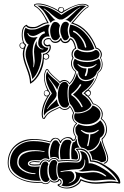

<svg xmlns="http://www.w3.org/2000/svg" viewBox="-20 -928 706 1095"><path d="M230 -62Q235 -61 235 -63Q235 -65 230 -66Q200 -72 174 -72Q78 -72 78 -1Q78 26 109 45.5Q140 65 179 65Q183 65 183 62.5Q183 60 179 60Q145 59 115.5 41Q86 23 86 -1Q86 -36 114.5 -51Q143 -66 184 -66Q211 -66 230 -62ZM450 59Q457 59 479.5 56.5Q502 54 514 54Q545 54 579 77Q585 79 586 77Q587 75 582 71Q552 45 510 45Q499 45 478.5 47.5Q458 50 451 50Q438 50 427 46Q445 45 455.5 30Q466 15 466 -5Q466 -6 466 -8.5Q466 -11 466 -12Q465 -16 464 -18Q463 -20 462 -17Q462 -16 462 -14V-10Q462 9 452 23Q442 37 423 37H418Q409 37 386.5 39.5Q364 42 347 45L330 48Q326 48 325 50Q324 52 327 53Q328 53 329 53Q351 48 371 48Q383 48 388 50Q404 60 404 77Q404 103 375 114L370 118Q371 118 375 117Q414 104 414 74Q414 62 406 50Q426 59 450 59ZM541 -182Q544 -185 542.5 -187Q541 -189 538 -187Q518 -172 490 -172Q468 -172 446 -186Q442 -187 441 -185.5Q440 -184 443 -182Q465 -162 487 -162Q487 -136 477 -98Q476 -95 479.5 -94.5Q483 -94 485 -98Q488 -112 491 -128Q495 -144 495 -162Q517 -162 541 -182ZM451 -322Q432 -363 396 -389Q424 -411 443 -442Q444 -444 442.5 -446Q441 -448 439 -448Q437 -448 435 -446Q418 -415 386 -392L387 -385Q404 -375 419.5 -356Q435 -337 444 -319Q447 -313 451 -319Q452 -320 451 -322ZM178 -582Q178 -586 176 -605Q174 -624 174 -633Q174 -669 190 -694Q189 -690 189 -679Q189 -668 200.5 -657Q212 -646 223 -646L231 -649Q230 -650 226 -650Q214 -650 206 -660Q198 -670 198 -681Q198 -703 208.5 -718.5Q219 -734 233 -737Q237 -738 236 -744Q235 -750 230 -749Q222 -747 201.5 -735Q181 -723 169 -723Q148 -723 142 -736Q139 -742 137 -739Q136 -737 138 -734Q146 -714 173 -714Q186 -715 195 -717Q166 -685 166 -633Q166 -619 168.5 -595.5Q171 -572 171 -565Q171 -563 170.5 -557.5Q170 -552 170 -548Q170 -540 173 -546Q174 -547 174 -550Q178 -571 178 -582ZM242 -592Q248 -592 252 -595.5Q256 -599 256 -605Q256 -610 252.5 -614.5Q249 -619 243 -619Q242 -618 238.5 -617.5Q235 -617 233 -616Q231 -615 230 -613V-600Q234 -592 242 -592ZM482 -382Q487 -382 490.5 -386.5Q494 -391 494 -397Q494 -402 490.5 -406Q487 -410 481 -410Q474 -404 467 -399V-395Q473 -391 482 -382ZM529 -558Q532 -561 530.5 -562Q529 -563 526 -561Q508 -546 477 -546Q445 -547 427 -561Q424 -563 422.5 -562Q421 -561 424 -558Q443 -538 467 -538H473Q473 -528 470.5 -518.5Q468 -509 466 -505L464 -500Q463 -497 465 -495Q467 -493 469.5 -493.5Q472 -494 474 -498Q482 -517 482 -538H486Q510 -538 529 -558ZM472 -662Q466 -692 445 -716Q421 -746 402 -753Q399 -754 397.5 -752Q396 -750 396.5 -748Q397 -746 399 -745Q417 -739 439 -712Q458 -687 464 -660Q465 -657 467 -656.5Q469 -656 471 -657.5Q473 -659 472 -662ZM330 -858Q330 -859 333 -860.5Q336 -862 337 -862.5Q338 -863 339.5 -864.5Q341 -866 341.5 -868Q342 -870 342 -872Q342 -877 338.5 -881Q335 -885 330 -885Q323 -885 318.5 -880Q314 -875 315 -868Q324 -863 330 -858ZM267 -109Q256 -88 256 -58Q256 -39 262 -22Q261 -21 260.5 -20Q260 -19 259 -19Q249 -25 238 -25Q228 -25 213 -14Q208 -14 199 -14.5Q190 -15 185 -15Q139 -15 139 5Q139 23 178 23Q193 23 207 21Q202 35 202 52Q202 86 214 102Q208 103 198 103Q160 103 124.5 92.5Q89 82 63 58Q37 34 37 1Q37 -54 75 -88.5Q113 -123 167 -123H175Q217 -123 267 -109ZM242 110Q226 110 217.5 93.5Q209 77 209 51Q209 29 217 11Q225 -7 240 -7Q252 -7 256 9Q250 20 250 43Q250 80 263 94Q256 110 242 110ZM290 102Q275 102 266.5 84Q258 66 258 40Q258 19 266 1.5Q274 -16 289 -16Q296 -16 299.5 -12.5Q303 -9 307 0Q301 14 301 39Q301 73 311 87Q304 102 290 102ZM322 -103Q315 -84 314 -54Q314 -35 318 -19H316Q306 -33 288 -33Q276 -33 268 -27Q265 -40 265 -56Q265 -78 273.5 -103Q282 -128 297 -128Q300 -128 303 -127Q306 -126 307.5 -124.5Q309 -123 311.5 -119.5Q314 -116 315 -114.5Q316 -113 318.5 -108.5Q321 -104 322 -103ZM326 -19Q322 -33 322 -60Q322 -85 332.5 -108Q343 -131 363 -131Q374 -131 379 -129Q384 -127 388 -118Q377 -101 377 -49Q377 -43 377.5 -33.5Q378 -24 378 -21H366Q338 -21 326 -19ZM369 -3Q378 -3 394 -2Q410 -1 418 -1Q432 -1 439 -10Q446 -19 446 -33Q446 -52 435 -66H436Q451 -66 462 -58.5Q473 -51 477.5 -38.5Q482 -26 484 -16Q486 -6 486 4Q487 3 492 3Q519 3 570.5 35Q622 67 643 101Q626 96 602 96Q587 96 559 99Q531 102 517 102Q473 102 437 78Q433 104 409 119.5Q385 135 358 135Q341 135 329 129Q339 125 339 109Q339 100 332 93Q325 86 318 86Q307 71 307 38Q307 14 314 1Q338 -3 369 -3ZM434 -86Q417 -86 412 -83Q407 -81 406 -77Q405 -73 409 -70Q415 -67 420 -55Q425 -43 425 -33Q425 -18 415 -18L388 -21Q386 -35 386 -53Q386 -96 396 -116Q404 -117 407.5 -120.5Q411 -124 414 -134L418 -133Q418 -105 434 -86ZM562 -3H561Q559 -3 558 -3Q533 -18 506 -18Q506 -31 499.5 -45Q493 -59 487 -63Q511 -66 528.5 -82.5Q546 -99 553 -124H555Q558 -110 571.5 -76Q585 -42 585 -22Q585 -11 579.5 -8Q574 -5 562 -3ZM576 -187Q576 -157 550 -141Q550 -117 529 -93.5Q508 -70 481 -70H480Q475 -76 463.5 -81Q452 -86 444 -86Q423 -107 423 -148V-152Q410 -167 410 -186Q410 -193 410.5 -197.5Q411 -202 415 -207Q419 -212 420 -213Q421 -214 427 -220Q455 -209 477 -209Q522 -209 552 -242Q576 -217 576 -187ZM320 -449Q311 -435 306 -416Q298 -434 275 -462Q263 -477 258 -485Q256 -489 255 -487Q255 -486 256 -484Q264 -467 271 -460Q286 -441 303 -398Q302 -393 302 -382Q299 -368 266 -333Q259 -325 250 -309Q247 -305 249 -305Q250 -305 252 -307Q256 -314 271 -330Q273 -332 286 -343.5Q299 -355 304 -362Q308 -337 318 -326Q308 -320 287.5 -311.5Q267 -303 253.5 -293.5Q240 -284 231 -268Q231 -270 230.5 -273.5Q230 -277 230 -278Q230 -336 276 -395Q242 -448 242 -490Q242 -505 249 -520Q257 -504 284 -481.5Q311 -459 320 -449ZM397 -186Q397 -209 414 -224Q392 -239 391 -262Q391 -273 397 -283Q396 -285 394.5 -289.5Q393 -294 392 -295Q391 -296 387 -304.5Q383 -313 379 -317Q369 -301 348 -301Q332 -302 320 -314Q316 -311 293.5 -301Q271 -291 258 -280.5Q245 -270 234 -250Q231 -249 227 -250.5Q223 -252 222 -254Q218 -263 218 -277Q218 -327 251 -379Q249 -378 245 -378Q238 -378 234 -383.5Q230 -389 230 -396.5Q230 -404 234.5 -408.5Q239 -413 246 -413Q250 -413 251 -412Q231 -455 231 -487Q231 -512 242 -531Q244 -534 248.5 -534Q253 -534 254 -532Q265 -512 291.5 -489Q318 -466 322 -462Q332 -472 346 -472Q366 -472 377 -454Q398 -475 410 -518Q385 -538 385 -566Q385 -583 394 -598Q388 -605 388 -618Q388 -642 408 -654Q399 -697 382 -703Q372 -682 352 -682Q334 -682 326 -699Q314 -683 295 -683Q274 -683 266 -704Q264 -704 262 -704Q260 -705 259 -705Q234 -705 234 -686Q234 -680 239 -675.5Q244 -671 251 -671Q252 -671 256.5 -672.5Q261 -674 263.5 -674Q266 -674 267 -671Q270 -665 270 -659Q270 -636 248 -622Q261 -617 261 -606Q261 -598 255 -593Q249 -588 242 -588Q235 -589 230 -593Q230 -553 208.5 -512Q187 -471 156 -452Q151 -449 151 -456Q151 -487 130.5 -539.5Q110 -592 110 -620Q110 -635 115 -652Q113 -650 108 -650Q101 -650 96 -656Q91 -662 91 -669Q91 -676 96 -680.5Q101 -685 108 -685H112Q104 -705 104 -728Q104 -777 130 -786Q133 -788 133 -786Q140 -774 165 -774H177Q189 -775 210.5 -787.5Q232 -800 249 -800Q248 -801 242.5 -812.5Q237 -824 235 -827.5Q233 -831 227 -841Q221 -851 217 -856Q213 -861 206 -869Q199 -877 191.5 -883Q184 -889 175 -894Q173 -896 174.5 -900.5Q176 -905 179 -905Q187 -908 199 -908Q222 -908 253.5 -897Q285 -886 311 -870Q311 -888 328 -888Q335 -888 340.5 -883.5Q346 -879 346 -870V-868Q413 -906 451 -906Q469 -906 482 -898Q485 -897 485 -892.5Q485 -888 482 -886Q462 -876 431.5 -839.5Q401 -803 396 -798Q443 -784 477 -746Q511 -708 530 -656Q543 -653 552 -641.5Q561 -630 561 -617Q561 -606 555 -598Q565 -579 565 -561Q565 -530 541 -513Q527 -457 484 -414Q498 -414 498 -398.5Q498 -383 485 -379Q499 -365 512 -338Q528 -335 545.5 -319Q563 -303 566 -282Q566 -262 560 -252Q590 -229 590 -187Q590 -158 564 -133Q568 -110 582.5 -75.5Q597 -41 597 -24Q597 -1 576 6L570 2Q592 -4 592 -23Q592 -39 577.5 -74Q563 -109 559 -134Q559 -134 559.5 -135Q560 -136 560 -137Q585 -158 585 -190Q585 -228 556 -249Q554 -250 555 -252Q561 -263 561 -274Q561 -298 543.5 -315.5Q526 -333 511 -333Q510 -333 509 -334Q496 -360 477 -379Q469 -381 466 -389L456 -396Q464 -402 466 -406Q469 -412 477 -414Q523 -456 537 -511Q537 -514 539 -516Q561 -532 561 -562Q561 -582 550 -599Q555 -606 555 -616Q555 -629 546.5 -639.5Q538 -650 528 -650H526Q507 -703 471 -742Q435 -781 385 -795Q392 -801 426 -840.5Q460 -880 481 -890Q483 -893 479 -894Q466 -902 450 -902Q409 -902 343 -860Q333 -849 327 -854Q319 -855 314 -862Q289 -879 256 -891Q223 -903 198 -903Q188 -903 180 -901Q180 -901 178 -898Q194 -889 207.5 -874.5Q221 -860 227.5 -850Q234 -840 244.5 -821Q255 -802 258 -796Q238 -796 214 -781.5Q190 -767 177 -767Q175 -767 170.5 -766.5Q166 -766 163 -766Q138 -766 129 -779Q109 -769 109 -730Q109 -685 128 -674Q130 -672 129 -670Q118 -643 118 -619Q118 -592 138 -542Q158 -492 158 -462Q187 -483 206 -527Q225 -571 225 -614V-618Q225 -621 228 -621Q243 -623 253 -634Q263 -645 263 -658Q263 -663 262 -666Q256 -663 251 -663Q241 -663 234.5 -670Q228 -677 228 -686Q228 -697 236.5 -704Q245 -711 256 -711Q263 -711 269 -709Q275 -690 295 -690Q313 -690 324 -709Q328 -715 330 -708Q335 -690 351 -689Q368 -690 377 -708Q378 -710 381 -710Q404 -707 415 -650Q406 -649 400 -638.5Q394 -628 394 -617Q394 -607 400 -598Q390 -584 390 -567Q390 -539 414 -520V-517Q404 -471 375 -447Q367 -466 347 -466Q332 -465 322 -454Q316 -463 288.5 -486.5Q261 -510 250 -530L246 -529Q235 -511 235 -487Q235 -446 267 -396V-393Q249 -370 236.5 -337Q224 -304 224 -278Q224 -265 227 -256Q227 -256 230 -254Q242 -274 256.5 -285.5Q271 -297 292 -305.5Q313 -314 322 -320Q333 -306 348 -306Q369 -306 378 -326Q387 -316 396 -298Q397 -296 398.5 -291.5Q400 -287 402 -285V-282Q397 -275 397 -262Q397 -238 418 -226Q421 -225 419 -222Q402 -209 402 -186Q402 -163 414 -150Q417 -150 415 -148Q414 -145 413 -140.5Q412 -136 411 -134.5Q410 -133 409 -130.5Q408 -128 406.5 -127.5Q405 -127 402 -126Q399 -125 395 -124Q392 -124 391 -126Q383 -140 366 -141Q354 -141 342.5 -133.5Q331 -126 328 -114Q327 -112 325 -112Q323 -112 322 -114Q314 -138 296 -138Q280 -136 269 -115Q220 -130 178 -130Q114 -130 71.5 -94.5Q29 -59 29 2Q29 52 79 81Q129 110 193 110Q206 110 213 109H218Q229 118 239 118Q248 118 255.5 113Q263 108 264 102Q265 97 269 100Q280 108 290 108Q299 108 306.5 103.5Q314 99 314 91Q331 95 331 109.5Q331 124 318 126V130Q334 142 358 142Q385 142 409 128Q433 114 438 95Q439 93 442 94Q480 112 525 112Q540 112 569 109Q598 106 613 106Q633 106 656 111Q644 86 618.5 59Q593 32 560 13Q527 -6 499 -6H496Q493 -8 493 -10Q486 -74 430 -74H422Q436 -60 436 -33Q436 -7 416 -7Q406 -7 388 -8.5Q370 -10 362 -10Q333 -10 310 -6Q305 -22 289 -22H287Q272 -22 262 -6Q262 -4 260.5 -3.5Q259 -3 258 -5Q254 -9 249.5 -11.5Q245 -14 238 -14Q229 -14 221.5 -5.5Q214 3 210 14Q192 16 178 16Q147 16 147 5Q147 -2 157 -5.5Q167 -9 183 -9Q187 -9 195.5 -8Q204 -7 209 -7L205 -2Q200 -2 191 -3Q182 -4 178 -4Q152 -4 152 5Q152 10 176 10Q194 10 205 9Q208 -1 217.5 -9.5Q227 -18 238 -18Q252 -18 259 -10Q271 -27 289 -27Q304 -27 314 -12Q335 -15 360 -15Q388 -15 413 -12H414Q431 -12 431 -34Q431 -47 426 -59Q421 -71 414 -74Q413 -74 413.5 -76.5Q414 -79 416 -79Q429 -81 433 -81Q464 -81 481.5 -60Q499 -39 499 -13H503Q543 -13 604.5 30.5Q666 74 666 114Q666 116 664 118Q662 120 661 119Q641 115 615 115Q600 115 571.5 117.5Q543 120 528 120Q485 120 442 102Q438 118 414 132.5Q390 147 362 147Q333 147 311 132Q309 131 308.5 127.5Q308 124 311 123Q312 123 314 122Q322 120 324 118Q326 116 326 110Q326 103 318 98Q318 105 309 109Q300 113 290 113Q278 113 267 105Q258 122 241 122Q228 122 217 114Q214 114 213 114Q206 115 194 115Q128 115 76 84Q24 53 24 1Q24 -60 65 -97.5Q106 -135 167 -135H175Q216 -135 267 -121Q276 -142 296 -142Q316 -142 325 -122Q330 -132 342.5 -139Q355 -146 369 -146Q388 -146 396 -131H398Q403 -131 405 -133.5Q407 -136 409 -144Q410 -147 410 -149Q397 -164 397 -186ZM351 -314Q332 -314 321 -335Q310 -356 310 -386Q310 -414 319.5 -437.5Q329 -461 348 -461Q357 -461 361.5 -456.5Q366 -452 371 -441Q365 -428 365 -397Q365 -353 375 -334Q372 -327 369.5 -323.5Q367 -320 362.5 -317Q358 -314 351 -314ZM553 -278Q553 -251 529 -235Q505 -219 472 -219Q427 -219 406 -247Q403 -253 403 -263Q403 -276 409 -282Q417 -281 422 -281Q448 -281 474 -293.5Q500 -306 508 -326Q525 -322 539 -309Q553 -296 553 -278ZM264 -786Q256 -772 256 -755Q256 -739 263 -719Q260 -720 254 -720Q239 -720 228.5 -710Q218 -700 218 -686Q218 -673 228.5 -664.5Q239 -656 252 -656H255Q255 -643 242.5 -635Q230 -627 214 -627Q217 -620 217 -610Q217 -579 203 -539Q189 -499 164 -477Q161 -504 143.5 -549.5Q126 -595 126 -618Q126 -647 143 -674Q132 -679 124.5 -696.5Q117 -714 117 -734Q117 -755 126 -770Q140 -759 159 -759Q172 -759 178 -760Q190 -761 218 -774.5Q246 -788 256 -788Q259 -788 264 -786ZM519 -482Q504 -440 450 -401Q448 -399 448 -395.5Q448 -392 450 -390Q489 -365 502 -330Q494 -310 471 -298.5Q448 -287 421 -287Q412 -287 407 -288Q397 -318 381 -334Q371 -346 371 -393Q371 -436 380 -441Q383 -443 389 -450.5Q395 -458 404 -474.5Q413 -491 418 -510H420Q423 -487 437 -476Q451 -465 469 -465Q496 -465 517 -483ZM545 -594Q554 -578 554 -560Q554 -533 533 -518Q529 -498 509.5 -485Q490 -472 469 -472Q450 -472 438 -485.5Q426 -499 426 -519Q398 -538 398 -568Q398 -578 406 -593Q433 -574 477 -574Q518 -574 545 -594ZM322 -720Q312 -698 295 -698Q280 -698 273 -715.5Q266 -733 266 -753Q266 -769 274 -786Q282 -803 294 -803Q313 -803 322 -783Q316 -767 316 -752Q316 -738 322 -720ZM533 -594Q508 -582 477 -582Q444 -582 418 -594Q402 -602 402 -619Q402 -628 407.5 -635.5Q413 -643 422 -645Q443 -630 477 -630Q506 -630 522 -642Q523 -642 524.5 -642.5Q526 -643 526 -643Q535 -643 541.5 -635Q548 -627 548 -619Q548 -601 533 -594ZM324 -752Q324 -771 332 -787.5Q340 -804 355 -804Q361 -804 366.5 -800Q372 -796 373 -790Q366 -772 366 -754Q367 -732 374 -717Q369 -706 364 -702Q359 -698 350 -698Q341 -698 332.5 -718.5Q324 -739 324 -752ZM518 -650Q500 -639 475 -639Q448 -639 424 -652Q411 -714 382 -718Q374 -737 374 -753Q374 -766 381 -788Q427 -779 463 -741.5Q499 -704 518 -650ZM471 -893Q454 -884 421 -845.5Q388 -807 381 -800Q368 -814 352 -814Q359 -816 371 -826.5Q383 -837 396.5 -850Q410 -863 413 -866Q428 -880 435 -882Q440 -884 438 -885Q437 -886 434 -885Q421 -878 410 -870Q355 -824 335 -817H318Q300 -822 257 -862Q246 -870 234 -878Q229 -881 229 -879Q229 -878 231 -876Q235 -873 243.5 -866Q252 -859 254 -857Q257 -855 273 -836Q289 -817 296 -813Q281 -813 270 -799Q269 -797 269 -797Q267 -800 259.5 -814Q252 -828 248.5 -833.5Q245 -839 237.5 -851Q230 -863 224 -869.5Q218 -876 209.5 -883.5Q201 -891 192 -896H201Q236 -896 273 -878Q310 -860 330 -843Q332 -844 344.5 -852.5Q357 -861 367.5 -867Q378 -873 392.5 -880.5Q407 -888 422 -892.5Q437 -897 450 -897Q463 -897 471 -893ZM122 -670Q121 -671 118.5 -674.5Q116 -678 113.5 -680Q111 -682 107 -682Q95 -682 95 -667Q95 -662 99 -658Q103 -654 109 -654Q114 -654 117 -658ZM245 -410Q233 -410 233 -396Q233 -391 237 -386.5Q241 -382 246 -382Q251 -382 255 -386Q257 -387 260 -392Q262 -399 256.5 -404.5Q251 -410 245 -410Z"/></svg>

Font: Indiction Unicode
Style: Normal
Weight: 500
Version: Version 1.1